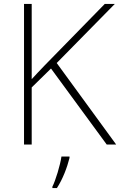

<svg xmlns="http://www.w3.org/2000/svg" viewBox="-20 -734 610 975"><path d="M570 0 268 -414 563 -714H512L206 -401C183 -377 161 -354 141 -332V-714H102V0H141V-290L239 -386L522 0ZM333 68V61H292C286 104 262 183 246 214V221H269C299 175 321 116 333 68Z"/></svg>

Font: Noto Sans Gurmukhi UI ExtraLight
Style: Regular
Weight: 200
Designer: Jelle Bosma - Monotype Design Team
Foundry: Monotype Imaging Inc.
Version: Version 2.004